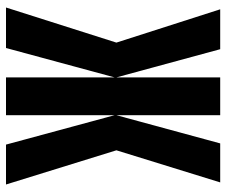

<svg xmlns="http://www.w3.org/2000/svg" viewBox="-77 -677 754 640"><g transform="rotate(90 300.0 -357.0)"><path d="M140 0 238 -362V0H364V-362L462 0H595L481 -368L588 -714H458L364 -368V-714H238V-368L144 -714H11L122 -368L5 0Z"/></g></svg>

Font: Noto Sans Mono UI
Style: Bold
Weight: 700
Designer: Monotype Design team
Foundry: Monotype Imaging Inc.
Version: 1.000